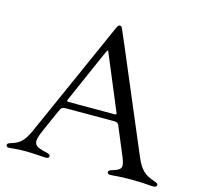

<svg xmlns="http://www.w3.org/2000/svg" viewBox="-108 -862 1020 982"><g transform="rotate(15 402.0 -370.5)"><path d="M395.2 -734.4 388.5 -719.5 115.8 -106.5C89.5 -49 66.1 -32.7 27.7 -21.3C11.4 -16.7 7.1 -13.5 7.1 -5.7C7.1 1.8 13.1 5 21 5C38.4 5 58.6 -0.4 109.7 0C164.4 0.4 189.6 5 217 5C226.6 5 234 1.1 233.7 -6.4C234 -14.2 229.4 -17.4 212.7 -21.3C144.9 -35.9 133.9 -50.1 165.1 -121.1L218.4 -242.2H218.8C225.9 -259.9 231.5 -265.3 252.1 -265.3L507.5 -265.6C521.7 -264.9 527 -261.4 532 -251.4L598 -93C614.3 -47.6 611.2 -36.6 564.6 -22C545.8 -16.7 543 -12.4 542.6 -6C543 0.4 546.9 5 557.5 5C577.4 5 601.2 -0.4 670.8 0C739.7 0.4 762.4 5 786.2 5C798.3 5 804 0.7 804 -7.1C804 -14.2 800.4 -17 781.2 -23.4C735.1 -39.4 710.2 -56.8 683.2 -119L451 -667.6L441.4 -689.6L437.1 -699.9L422.2 -734.4C419 -741.8 416.2 -745.7 409.4 -745.7C403.1 -745.7 398.4 -741.8 395.2 -734.4ZM248.9 -311.1 251.8 -317.8 365.8 -577.4 376.8 -600.9C380 -607.2 381.7 -608.3 384.6 -603.7L507.8 -308.6C509.6 -302.6 507.1 -300.8 500 -300.4H255.3C247.5 -300.4 245.4 -303.3 248.9 -311.1Z"/></g></svg>

Font: Margiela Serif Text
Style: Regular
Weight: 400
Designer: Andreas Faust, Stefan Endress
Version: Version 1.002;FEAKit 1.0